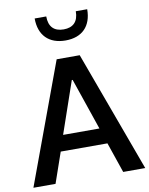

<svg xmlns="http://www.w3.org/2000/svg" viewBox="-101 -1020 851 1093"><g transform="rotate(-10 325.0 -474.0)"><path d="M460.9 -175.8 521 0H648.4L392.6 -697.3H259.3L2 0H129.9L190.9 -175.8ZM328.6 -565.9 430.7 -267.1H220.7L323.7 -565.9ZM414.1 -947.8C414.1 -887.7 383.3 -857.9 328.6 -857.9C273.9 -857.9 243.2 -887.7 243.2 -947.8H176.3C176.3 -850.6 232.4 -793.9 328.6 -793.9C424.8 -793.9 480 -850.6 480 -947.8Z"/></g></svg>

Font: Estedad SemiBold
Style: Regular
Weight: 600
Designer: Amin Abedi
Version: Version 7.3